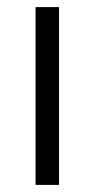

<svg xmlns="http://www.w3.org/2000/svg" viewBox="-20 -520 266 540"><path d="M80 -500H146V0H80Z"/></svg>

Font: Oakes Grotesk Light
Style: Regular
Weight: 300
Designer: Samuel Oakes
Foundry: Samuel Oakes
Version: Version 1.000;PS 001.000;hotconv 1.0.88;makeotf.lib2.5.64775